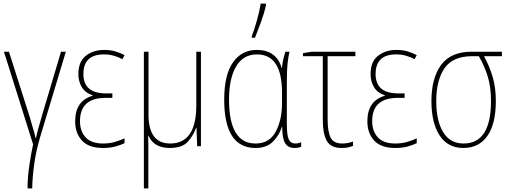

<svg xmlns="http://www.w3.org/2000/svg" viewBox="-20 -817 2846 1073"><path d="M321 -528 214 -169Q203 -129 195 -102Q187 -75 181 -45H179Q173 -73 163.5 -103Q154 -133 145 -167L30 -528H2L165 -10Q155 34 144.5 103.5Q134 173 134 236H160Q161 175 171 101.5Q181 28 204 -50L348 -528Z M573 -295Q446 -295 446 -403Q446 -513 561 -513Q591 -513 618 -505Q645 -497 664 -486L676 -509Q651 -522 624 -530Q597 -538 562 -538Q502 -538 460 -505.5Q418 -473 418 -403Q418 -363 436.5 -331Q455 -299 498 -284V-282Q400 -254 400 -139Q400 -73 438 -31.5Q476 10 556 10Q596 10 626 1.5Q656 -7 676 -17V-44Q653 -33 623 -24Q593 -15 556 -15Q490 -15 458.5 -49.5Q427 -84 427 -140Q427 -270 570 -270H608V-295Z M1077 -528V-228Q1077 -15 931 -15Q810 -15 810 -176V-528H784V236H809V36Q809 14 809 -9.5Q809 -33 808 -58H810Q840 10 930 10Q999 10 1030.5 -26Q1062 -62 1076 -103H1078L1082 0H1103V-528Z M1405 -606Q1420 -643 1438.5 -693.5Q1457 -744 1466 -787V-797H1437Q1431 -757 1415.5 -702Q1400 -647 1387 -614V-606ZM1555 -108H1557Q1557 -45 1573 -17.5Q1589 10 1626 10Q1647 10 1663 3V-22Q1649 -15 1629 -15Q1605 -15 1594 -37.5Q1583 -60 1583 -123V-358Q1583 -425 1587 -462Q1591 -499 1598 -528H1575Q1559 -479 1556 -438H1554Q1524 -538 1415 -538Q1331 -538 1282 -468.5Q1233 -399 1233 -260Q1233 10 1408 10Q1471 10 1506.5 -26.5Q1542 -63 1555 -108ZM1260 -260Q1260 -380 1300 -446.5Q1340 -513 1416 -513Q1556 -513 1556 -300V-240Q1556 -146 1520.5 -80.5Q1485 -15 1408 -15Q1260 -15 1260 -260Z M1723 -528 1673 -520V-503H1784V-145Q1784 -71 1806 -30.5Q1828 10 1889 10Q1927 10 1953 -2V-26Q1924 -15 1892 -15Q1845 -15 1828 -47.5Q1811 -80 1811 -150V-503H1966V-528Z M2206 -295Q2079 -295 2079 -403Q2079 -513 2194 -513Q2224 -513 2251 -505Q2278 -497 2297 -486L2309 -509Q2284 -522 2257 -530Q2230 -538 2195 -538Q2135 -538 2093 -505.5Q2051 -473 2051 -403Q2051 -363 2069.5 -331Q2088 -299 2131 -284V-282Q2033 -254 2033 -139Q2033 -73 2071 -31.5Q2109 10 2189 10Q2229 10 2259 1.5Q2289 -7 2309 -17V-44Q2286 -33 2256 -24Q2226 -15 2189 -15Q2123 -15 2091.5 -49.5Q2060 -84 2060 -140Q2060 -270 2203 -270H2241V-295Z M2685 -503H2785V-528H2617Q2499 -528 2445 -454Q2391 -380 2391 -252Q2391 -131 2436.5 -60.5Q2482 10 2570 10Q2656 10 2703.5 -57Q2751 -124 2751 -253Q2751 -327 2733.5 -386.5Q2716 -446 2685 -503ZM2619 -503H2656Q2689 -446 2706.5 -387Q2724 -328 2724 -253Q2724 -15 2571 -15Q2495 -15 2456.5 -78.5Q2418 -142 2418 -252Q2418 -369 2464.5 -436Q2511 -503 2619 -503Z"/></svg>

Font: Noto Sans Display SemiCondensed Thin
Style: Regular
Weight: 250
Width: 4
Designer: Monotype Design team
Foundry: Monotype Imaging Inc.
Version: 1.000